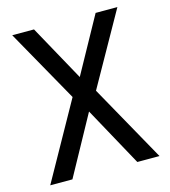

<svg xmlns="http://www.w3.org/2000/svg" viewBox="-109 -815 799 903"><g transform="rotate(-15 290.5 -364.0)"><path d="M556 0H448L290 -288L132 0H24L233 -374L34 -728H140L290 -456L440 -728H546L347 -374Z"/></g></svg>

Font: Myanmar Chatu
Style: Regular
Weight: 400
Designer: Danh Hong
Foundry: Google Inc.
Version: Version 2.00 November 20, 2015